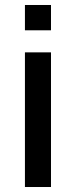

<svg xmlns="http://www.w3.org/2000/svg" viewBox="-20 -750 304 770"><path d="M80 -628.5V-730H184.5V-628.5ZM80 0V-540H184.5V0Z"/></svg>

Font: Cns Manrope SemBd
Style: Regular
Weight: 600
Designer: Mikhail Sharanda
Foundry: Mikhail Sharanda
Version: Version 4.504